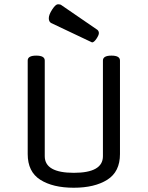

<svg xmlns="http://www.w3.org/2000/svg" viewBox="-20 -866 693 901"><path d="M543 -582V-143Q543 -60 483.5 -22.5Q424 15 326 15Q228 15 169 -22.5Q110 -60 110 -143V-582Q110 -605 150 -605Q190 -605 190 -582V-133Q190 -55 326.5 -55Q463 -55 463 -133V-582Q463 -605 503 -605Q543 -605 543 -582ZM412 -667 220 -758Q209 -764 209 -780.5Q209 -797 225 -821.5Q241 -846 252 -846Q263 -846 268 -842L437 -726Q444 -720 444 -710.5Q444 -701 432.5 -684Q421 -667 412 -667Z"/></svg>

Font: Offside
Style: Regular
Weight: 400
Designer: Eduardo Rodriguez Tunni
Foundry: Eduardo Rodriguez Tunni
Version: Version 1.001